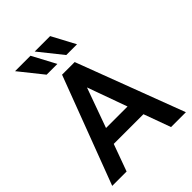

<svg xmlns="http://www.w3.org/2000/svg" viewBox="-253 -1034 1161 1161"><g transform="rotate(-45 328.0 -453.0)"><path d="M13 0 274 -690H382L643 0H516L453 -173H199L136 0ZM234 -274H418L326 -529ZM88 -906H220L300 -756H208ZM256 -906H388L468 -756H376Z"/></g></svg>

Font: Radio Canada Medium
Style: Regular
Weight: 500
Designer: Charles Daoud, Etienne Aubert Bonn, Alexandre Saumier Demers, Jacques Le Bailly
Foundry: Radio-Canada
Version: Version 2.104; ttfautohint (v1.8.4.7-5d5b);gftools[0.9.28.de